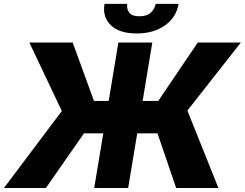

<svg xmlns="http://www.w3.org/2000/svg" viewBox="-36 -940 1225 960"><path d="M273.1 -384.9 110.8 -727.3H327.4L433.9 -435.4H507.5L555.8 -727.3H725.5L677.2 -435.4H755.3L952.8 -727.3H1168.3L900.9 -387.1L1056.1 0H844.8L751.4 -273.4H650.2L604.8 0H435L480.5 -273.4H383.9L193.5 0H-16.3ZM486.5 -920.5H600.1Q596.6 -896.7 609.4 -877.8Q622.9 -858.7 661.2 -858.7Q699.6 -858.7 718.8 -877.5Q737.9 -896.3 742.2 -920.5H856.9Q845.5 -853.7 789.1 -813.2Q732.2 -772.7 647.4 -772.7Q561.4 -772.7 518.8 -813.2Q475.5 -854.4 486.5 -920.5Z"/></svg>

Font: Inter P Extra Bold
Style: Italic
Weight: 800
Italic angle: 9.39999°
Designer: Rasmus Andersson
Foundry: rsms
Version: Version 3.018;git-588b23468